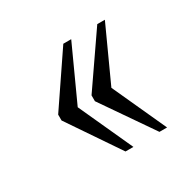

<svg xmlns="http://www.w3.org/2000/svg" viewBox="-93 -554 576 568"><g transform="rotate(-30 194.5 -270.0)"><path d="M301 -86H327L243 -270L327 -454H301L181 -280V-260ZM185 -86H212L128 -270L212 -454H185L67 -280V-260Z"/></g></svg>

Font: Noto Serif Armenian ExtraCondensed Light
Style: Regular
Weight: 300
Width: 2
Designer: Monotype Design Team
Foundry: Monotype Imaging Inc.
Version: Version 2.008